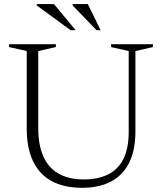

<svg xmlns="http://www.w3.org/2000/svg" viewBox="-20 -886 775 916"><path d="M594 -257V-642.5L509.5 -661.5V-675H710V-661.5L626 -642.5V-258Q626 -168 595.5 -108.2Q565 -48.5 508.2 -19.2Q451.5 10 372 10Q287 10 228 -21.2Q169 -52.5 138.2 -115.5Q107.5 -178.5 107.5 -273V-642.5L23.5 -661.5V-675H246.5V-661.5L162.5 -642.5V-274.5Q162.5 -195 186.5 -140.5Q210.5 -86 258.8 -58Q307 -30 379.5 -30Q448 -30 496 -54Q544 -78 569 -128.2Q594 -178.5 594 -257ZM341 -742H316.5L155.5 -860V-866.5H237.5ZM460 -742H440.5L326.5 -860V-866.5H399Z"/></svg>

Font: Newsreader 24pt Light
Style: Regular
Weight: 300
Designer: Hugues Gentile
Foundry: Production Type
Version: Version 1.003